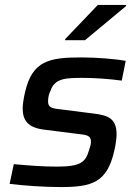

<svg xmlns="http://www.w3.org/2000/svg" viewBox="-20 -751 559 779"><path d="M245 -593 244 -588H325L491 -726L492 -731H377ZM225 8C352 8 415 -9 444 -141C450 -167 453 -192 453 -206C453 -268 421 -283 362 -290L229 -307C189 -311 175 -315 175 -340C175 -357 179 -371 185 -383C202 -434 248 -435 316 -435C366 -435 420 -431 474 -424L490 -504C447 -512 371 -518 311 -518C181 -518 110 -506 81 -374C75 -349 72 -323 72 -311C72 -262 94 -233 159 -225L293 -208C333 -204 349 -201 349 -176C349 -166 346 -155 341 -141C327 -93 307 -75 212 -75C154 -75 102 -79 36 -85L19 -5C74 2 160 8 225 8Z"/></svg>

Font: Saira UNSAM Medium Italic
Style: Regular
Weight: 500
Italic angle: -12°
Designer: Hector Gatti with collaboration of the Omnibus-Type team
Foundry: Omnibus-Type
Version: Version 0.072;PS 000.072;hotconv 1.0.88;makeotf.lib2.5.64775